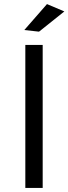

<svg xmlns="http://www.w3.org/2000/svg" viewBox="-20 -920 335 940"><path d="M210 -900 99 -773 171 -765 295 -864ZM104 -700V0H189V-700Z"/></svg>

Font: Juman Normal
Style: Regular
Weight: 300
Designer: Bandar Raffah (Arabic) Julieta Ulanovsky (Latin)
Foundry: Caramella
Version: Version 5.022;PS 005.022;hotconv 1.0.88;makeotf.lib2.5.64775